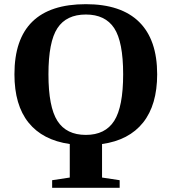

<svg xmlns="http://www.w3.org/2000/svg" viewBox="-20 -682 818 915"><path d="M48.8 -328.1Q48.8 -662.1 389.2 -662.1Q557.1 -662.1 643.1 -577.4Q729 -492.7 729 -328.1Q729 -182.1 661.9 -97.9Q594.7 -13.7 466.3 4.4V164.1L550.3 176.8V212.9H228.5V176.8L312.5 164.1V4.4Q183.1 -14.2 116 -97.7Q48.8 -181.2 48.8 -328.1ZM210.9 -328.1Q210.9 -172.4 253.7 -105.7Q296.4 -39.1 389.2 -39.1Q481.4 -39.1 524.2 -106Q566.9 -172.9 566.9 -328.1Q566.9 -482.9 524.2 -547.9Q481.4 -612.8 389.2 -612.8Q296.4 -612.8 253.7 -547.9Q210.9 -482.9 210.9 -328.1Z"/></svg>

Font: Tinos
Style: Bold
Weight: 700
Designer: Steve Matteson
Foundry: Monotype Imaging Inc.
Version: Version 1.23